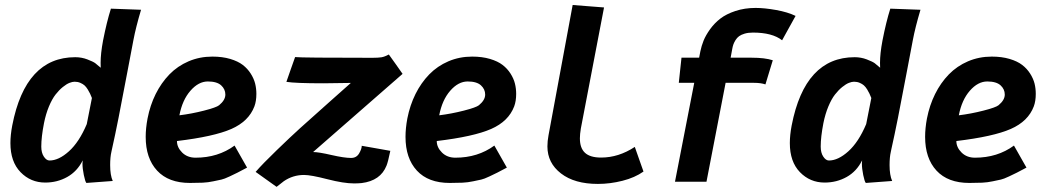

<svg xmlns="http://www.w3.org/2000/svg" viewBox="-20 -724 4181 765"><path d="M155.3 -233.4Q144.5 -178.2 144.5 -140.1Q144.5 -115.2 154.8 -99.9Q165 -84.5 177.2 -84.5Q213.9 -84.5 254.6 -121.1Q295.4 -157.7 325.7 -229.5L346.2 -333.5Q341.8 -344.2 338.9 -350.8Q335.9 -357.4 329.6 -367.7Q323.2 -377.9 316.7 -383.8Q310.1 -389.6 299.8 -394Q289.6 -398.4 277.3 -398.4Q268.6 -398.4 256.8 -393.8Q245.1 -389.2 230.2 -377.2Q215.3 -365.2 201.4 -347.4Q187.5 -329.6 175 -299.8Q162.6 -270 155.3 -233.4ZM28.8 -224.1Q81.5 -496.1 279.8 -496.1Q305.2 -496.1 328.1 -487.3Q351.1 -478.5 359.6 -472.2Q368.2 -465.8 381.3 -454.1Q380.9 -460.9 380.9 -473.6Q380.9 -510.7 390.6 -562.5Q405.3 -637.2 421.9 -689.5L542 -685.1Q521 -614.3 511.7 -564.9Q506.8 -540 486.3 -431.2Q465.8 -322.3 452.1 -253.4Q438.5 -184.6 426.3 -130.4Q425.8 -128.4 425 -124.5Q424.3 -120.6 423.8 -118.7Q418.9 -97.7 418.9 -66.4Q418.9 -25.9 429.2 -2.9Q411.6 -1.5 376.7 1Q341.8 3.4 324.2 4.9Q319.3 -0.5 314 -26.6Q308.6 -52.7 308.6 -72.3Q308.6 -78.1 309.6 -85Q287.6 -41 247.8 -18.8Q208 3.4 160.2 3.4Q102.1 3.4 61.8 -38.1Q21.5 -79.6 21.5 -153.8Q21.5 -186 28.8 -224.1Z M694.8 -264.6Q743.2 -270.5 792.7 -283.2Q842.3 -295.9 853 -304.7Q877.9 -325.2 877.9 -347.2Q877.9 -368.7 861.1 -384Q844.2 -399.4 808.1 -399.4Q771 -399.4 738.8 -362.5Q706.5 -325.7 694.8 -264.6ZM826.2 -498.5Q865.7 -498.5 897 -489.3Q928.2 -480 947.3 -465.3Q966.3 -450.7 979 -430.7Q991.7 -410.6 996.6 -390.9Q1001.5 -371.1 1001.5 -350.1Q1001.5 -321.3 993.7 -300.3Q971.2 -240.7 901.9 -210.2Q832.5 -179.7 685.1 -162.1Q685.1 -136.7 705.8 -116.2Q726.6 -95.7 759.3 -95.7Q848.6 -95.7 914.6 -144L964.4 -56.2Q934.1 -40 925.8 -35.9Q917.5 -31.7 895.3 -21.2Q873 -10.7 862.3 -8.5Q851.6 -6.3 830.3 -1.7Q809.1 2.9 787.6 3.9Q766.1 4.9 736.8 4.9Q651.4 4.9 606 -44.2Q560.5 -93.3 560.5 -178.7Q560.5 -212.9 567.9 -252Q578.1 -304.7 600.3 -349.4Q622.6 -394 655 -427.5Q687.5 -460.9 731.4 -479.7Q775.4 -498.5 826.2 -498.5Z M1121.1 -397.9Q1127 -414.6 1138.4 -447.5Q1149.9 -480.5 1155.8 -496.6Q1182.1 -493.7 1463.9 -493.7Q1487.8 -493.7 1500.2 -495.8Q1512.7 -498 1529.3 -506.8Q1538.6 -493.7 1556.9 -468.3Q1575.2 -442.9 1584 -429.7Q1571.3 -418.9 1227.5 -118.2Q1249.5 -118.2 1300.5 -106.4Q1351.6 -94.7 1378.9 -94.7Q1400.4 -94.7 1410.9 -112.8Q1421.4 -130.9 1421.4 -143.1Q1440.4 -139.6 1478.3 -133.1Q1516.1 -126.5 1535.2 -123Q1525.9 -78.1 1520 -64Q1496.1 -3.9 1420.9 5.4Q1406.7 6.8 1390.6 6.8Q1349.6 6.8 1284.2 -10Q1218.8 -26.9 1191.4 -26.9Q1147 -26.9 1110.8 -2Q1106 1.5 1096.4 9.3Q1086.9 17.1 1082 20.5L998.5 -39.1Q1026.9 -71.8 1082.8 -125.7Q1138.7 -179.7 1175.3 -212.9Q1211.9 -246.1 1292.2 -317.4Q1372.6 -388.7 1377.9 -393.6Q1278.3 -392.1 1269 -392.1Q1156.7 -392.1 1121.1 -397.9Z M1730 -264.6Q1778.3 -270.5 1827.9 -283.2Q1877.4 -295.9 1888.2 -304.7Q1913.1 -325.2 1913.1 -347.2Q1913.1 -368.7 1896.2 -384Q1879.4 -399.4 1843.3 -399.4Q1806.2 -399.4 1773.9 -362.5Q1741.7 -325.7 1730 -264.6ZM1861.3 -498.5Q1900.9 -498.5 1932.1 -489.3Q1963.4 -480 1982.4 -465.3Q2001.5 -450.7 2014.2 -430.7Q2026.9 -410.6 2031.7 -390.9Q2036.6 -371.1 2036.6 -350.1Q2036.6 -321.3 2028.8 -300.3Q2006.3 -240.7 1937 -210.2Q1867.7 -179.7 1720.2 -162.1Q1720.2 -136.7 1741 -116.2Q1761.7 -95.7 1794.4 -95.7Q1883.8 -95.7 1949.7 -144L1999.5 -56.2Q1969.2 -40 1960.9 -35.9Q1952.6 -31.7 1930.4 -21.2Q1908.2 -10.7 1897.5 -8.5Q1886.7 -6.3 1865.5 -1.7Q1844.2 2.9 1822.8 3.9Q1801.3 4.9 1772 4.9Q1686.5 4.9 1641.1 -44.2Q1595.7 -93.3 1595.7 -178.7Q1595.7 -212.9 1603 -252Q1613.3 -304.7 1635.5 -349.4Q1657.7 -394 1690.2 -427.5Q1722.7 -460.9 1766.6 -479.7Q1810.5 -498.5 1861.3 -498.5Z M2386.7 -694.3 2294.4 -212.4Q2290.5 -189 2290.5 -172.9Q2290.5 -133.8 2311 -115Q2331.5 -96.2 2375 -96.2Q2444.8 -96.2 2509.3 -138.7Q2515.1 -122.1 2526.6 -89.4Q2538.1 -56.6 2543.9 -40.5Q2509.3 -16.1 2460.2 -3.7Q2411.1 8.8 2362.3 8.8Q2269 8.8 2215.1 -33Q2161.1 -74.7 2161.1 -140.6Q2161.1 -161.6 2165.5 -185.1Q2181.6 -271.5 2213.6 -444.6Q2245.6 -617.7 2261.7 -704.1Q2282.2 -702.1 2324 -699.2Q2365.7 -696.3 2386.7 -694.3Z M3096.2 -563.5Q3057.1 -594.2 2980 -594.2Q2961.4 -594.2 2947.3 -590.1Q2933.1 -585.9 2924.8 -579.8Q2916.5 -573.7 2910.6 -564.2Q2904.8 -554.7 2902.1 -547.1Q2899.4 -539.6 2897.5 -528.8L2891.1 -494.1H2975.1Q3027.3 -494.1 3059.1 -483.9Q3054.2 -467.8 3044.4 -435.8Q3034.7 -403.8 3029.8 -387.7Q3011.7 -394 2983.4 -394H2871.1L2794.9 0H2669.4Q2682.1 -65.9 2707.8 -197.3Q2733.4 -328.6 2746.1 -394H2684.6Q2686.5 -410.6 2689.9 -444.1Q2693.4 -477.5 2695.3 -494.1H2765.6Q2769.5 -514.2 2770.5 -519.5Q2774.9 -541 2783.4 -562.3Q2792 -583.5 2809.3 -607.7Q2826.7 -631.8 2850.1 -649.9Q2873.5 -668 2910.2 -680.2Q2946.8 -692.4 2990.7 -692.4Q3026.4 -692.4 3072.5 -684.1Q3118.7 -675.8 3149.9 -660.6Q3141.1 -644.5 3123 -612.1Q3105 -579.6 3096.2 -563.5Z M3260.7 -233.4Q3250 -178.2 3250 -140.1Q3250 -115.2 3260.3 -99.9Q3270.5 -84.5 3282.7 -84.5Q3319.3 -84.5 3360.1 -121.1Q3400.9 -157.7 3431.2 -229.5L3451.7 -333.5Q3447.3 -344.2 3444.3 -350.8Q3441.4 -357.4 3435.1 -367.7Q3428.7 -377.9 3422.1 -383.8Q3415.5 -389.6 3405.3 -394Q3395 -398.4 3382.8 -398.4Q3374 -398.4 3362.3 -393.8Q3350.6 -389.2 3335.7 -377.2Q3320.8 -365.2 3306.9 -347.4Q3293 -329.6 3280.5 -299.8Q3268.1 -270 3260.7 -233.4ZM3134.3 -224.1Q3187 -496.1 3385.3 -496.1Q3410.6 -496.1 3433.6 -487.3Q3456.5 -478.5 3465.1 -472.2Q3473.6 -465.8 3486.8 -454.1Q3486.3 -460.9 3486.3 -473.6Q3486.3 -510.7 3496.1 -562.5Q3510.7 -637.2 3527.3 -689.5L3647.5 -685.1Q3626.5 -614.3 3617.2 -564.9Q3612.3 -540 3591.8 -431.2Q3571.3 -322.3 3557.6 -253.4Q3543.9 -184.6 3531.7 -130.4Q3531.2 -128.4 3530.5 -124.5Q3529.8 -120.6 3529.3 -118.7Q3524.4 -97.7 3524.4 -66.4Q3524.4 -25.9 3534.7 -2.9Q3517.1 -1.5 3482.2 1Q3447.3 3.4 3429.7 4.9Q3424.8 -0.5 3419.4 -26.6Q3414.1 -52.7 3414.1 -72.3Q3414.1 -78.1 3415 -85Q3393.1 -41 3353.3 -18.8Q3313.5 3.4 3265.6 3.4Q3207.5 3.4 3167.2 -38.1Q3127 -79.6 3127 -153.8Q3127 -186 3134.3 -224.1Z M3800.3 -264.6Q3848.6 -270.5 3898.2 -283.2Q3947.8 -295.9 3958.5 -304.7Q3983.4 -325.2 3983.4 -347.2Q3983.4 -368.7 3966.6 -384Q3949.7 -399.4 3913.6 -399.4Q3876.5 -399.4 3844.2 -362.5Q3812 -325.7 3800.3 -264.6ZM3931.6 -498.5Q3971.2 -498.5 4002.4 -489.3Q4033.7 -480 4052.7 -465.3Q4071.8 -450.7 4084.5 -430.7Q4097.2 -410.6 4102.1 -390.9Q4106.9 -371.1 4106.9 -350.1Q4106.9 -321.3 4099.1 -300.3Q4076.7 -240.7 4007.3 -210.2Q3938 -179.7 3790.5 -162.1Q3790.5 -136.7 3811.3 -116.2Q3832 -95.7 3864.7 -95.7Q3954.1 -95.7 4020 -144L4069.8 -56.2Q4039.6 -40 4031.2 -35.9Q4022.9 -31.7 4000.7 -21.2Q3978.5 -10.7 3967.8 -8.5Q3957 -6.3 3935.8 -1.7Q3914.6 2.9 3893.1 3.9Q3871.6 4.9 3842.3 4.9Q3756.8 4.9 3711.4 -44.2Q3666 -93.3 3666 -178.7Q3666 -212.9 3673.3 -252Q3683.6 -304.7 3705.8 -349.4Q3728 -394 3760.5 -427.5Q3793 -460.9 3836.9 -479.7Q3880.9 -498.5 3931.6 -498.5Z"/></svg>

Font: Fantasque Sans Mono
Style: Bold Italic
Weight: 700
Italic angle: -11°
Monospace: yes
Designer: Jany Belluz
Version: Version 1.7.1